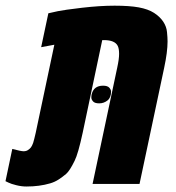

<svg xmlns="http://www.w3.org/2000/svg" viewBox="-71 -660 630 689"><path d="M530.3 -511.2Q530.3 -473.6 518.1 -416.5L429.7 0H261.2L349.6 -417Q356.4 -447.8 356.4 -466.6Q356.4 -485.4 351.6 -495.1Q341.3 -516.1 301.8 -516.1H295.9L225.6 -183.1Q209.5 -108.4 196.8 -83Q179.2 -46.9 166.3 -35.9Q153.3 -24.9 139.4 -15.9Q125.5 -6.8 108.9 -2Q70.8 9.3 23.9 9.3Q6.3 9.3 -12.5 4.6Q-31.2 0 -41 -4.9L-51.3 -9.8L-26.9 -125.5Q4.4 -117.2 13.7 -117.2Q22.9 -117.2 29.5 -121.6Q36.1 -126 40 -131.1Q43.9 -136.2 47.9 -147Q51.8 -159.7 57.1 -183.1L124 -499.5L76.7 -490.7L102.5 -612.3Q114.7 -615.2 136.7 -619.9Q158.7 -624.5 222.9 -632.1Q287.1 -639.6 340.3 -639.6Q393.6 -639.6 427 -633.5Q460.4 -627.4 481.7 -613.8Q502.9 -600.1 514.6 -582.5Q526.4 -564.9 528.3 -544.9Q530.3 -524.9 530.3 -511.2ZM298.8 -352.5Q314.9 -352.5 321.3 -345.2Q327.6 -337.9 327.6 -331.5Q327.6 -309.6 314.5 -299.3Q301.3 -289.1 285.2 -289.1Q269 -289.1 262.9 -296.1Q256.8 -303.2 256.8 -309.6Q256.8 -315.9 257.8 -320.8Q265.1 -352.5 298.8 -352.5Z"/></svg>

Font: Open Sans Hebrew Condensed Extra Bold
Style: Italic
Weight: 800
Width: 3
Italic angle: -12°
Foundry: Ascender Corporation, Yanek Iontef
Version: Version 2.001;PS 002.001;hotconv 1.0.70;makeotf.lib2.5.58329